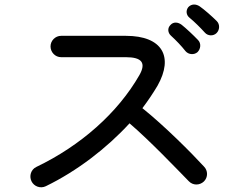

<svg xmlns="http://www.w3.org/2000/svg" viewBox="-20 -843 1040 836"><path d="M179 -32C315 -98 444 -197 544 -306C631 -232 749 -108 802 -54C820 -35 849 -35 868 -53C886 -71 886 -100 868 -118C812 -179 695 -296 600 -372C625 -405 647 -438 666 -470C737 -596 687 -687 528 -687H246C221 -687 200 -666 200 -641C200 -615 221 -594 246 -594H528C598 -594 617 -569 587 -516C493 -352 332 -209 138 -116C115 -105 106 -77 117 -54C128 -31 156 -21 179 -32ZM722 -734C708 -720 711 -700 724 -688C746 -668 770 -643 788 -620C801 -605 825 -603 840 -616C854 -630 857 -654 842 -669C822 -690 790 -720 771 -735C755 -747 735 -749 722 -734ZM800 -812C788 -797 791 -777 805 -766C828 -747 852 -723 872 -701C885 -686 909 -685 923 -699C937 -713 938 -737 924 -751C903 -772 870 -801 850 -815C834 -826 814 -827 800 -812Z"/></svg>

Font: 寒蝉半圆体
Style: Regular
Weight: 400
Designer: Yoshimichi Ohira & Warren
Foundry: ChillType
Version: Version 1.800;Glyphs 3.1.1 (3135)